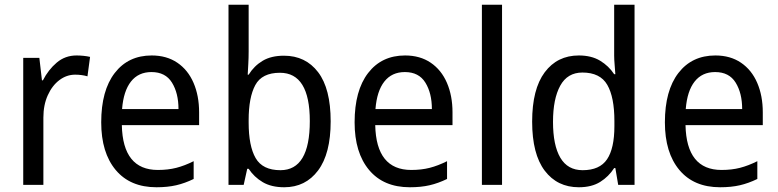

<svg xmlns="http://www.w3.org/2000/svg" viewBox="-20 -780 3284 810"><path d="M303 -546Q317 -546 332 -544.5Q347 -543 360 -540L349 -458Q325 -465 297 -465Q261 -465 230.5 -442Q200 -419 181.5 -378Q163 -337 163 -284V0H78V-536H146L157 -441H161Q184 -486 219.5 -516Q255 -546 303 -546Z M620 -546Q683 -546 728 -515.5Q773 -485 796.5 -430.5Q820 -376 820 -306V-252H494Q498 -63 646 -63Q689 -63 724 -72Q759 -81 797 -100V-25Q760 -7 723.5 1.5Q687 10 640 10Q529 10 468 -63Q407 -136 407 -264Q407 -398 464 -472Q521 -546 620 -546ZM619 -476Q564 -476 532.5 -436Q501 -396 495 -320H733Q733 -387 705.5 -431.5Q678 -476 619 -476Z M1029 -563Q1029 -536 1027.5 -510Q1026 -484 1025 -465H1029Q1052 -502 1088 -523.5Q1124 -545 1178 -545Q1269 -545 1322 -475.5Q1375 -406 1375 -268Q1375 -132 1322 -61Q1269 10 1179 10Q1125 10 1088.5 -11.5Q1052 -33 1029 -68H1023L1008 0H944V-760H1029ZM1161 -473Q1085 -473 1057 -421Q1029 -369 1029 -273V-263Q1029 -164 1058.5 -113Q1088 -62 1163 -62Q1287 -62 1287 -269Q1287 -473 1161 -473Z M1689 -546Q1752 -546 1797 -515.5Q1842 -485 1865.5 -430.5Q1889 -376 1889 -306V-252H1563Q1567 -63 1715 -63Q1758 -63 1793 -72Q1828 -81 1866 -100V-25Q1829 -7 1792.5 1.5Q1756 10 1709 10Q1598 10 1537 -63Q1476 -136 1476 -264Q1476 -398 1533 -472Q1590 -546 1689 -546ZM1688 -476Q1633 -476 1601.5 -436Q1570 -396 1564 -320H1802Q1802 -387 1774.5 -431.5Q1747 -476 1688 -476Z M2098 0H2013V-760H2098Z M2422 10Q2331 10 2278 -60Q2225 -130 2225 -267Q2225 -404 2278 -475Q2331 -546 2422 -546Q2475 -546 2511.5 -524Q2548 -502 2571 -467H2576Q2575 -484 2573 -506.5Q2571 -529 2571 -545V-760H2657V0H2588L2576 -71H2571Q2548 -35 2512 -12.5Q2476 10 2422 10ZM2438 -62Q2510 -62 2541 -108Q2572 -154 2572 -248V-269Q2572 -370 2542 -422Q2512 -474 2437 -474Q2374 -474 2343.5 -418.5Q2313 -363 2313 -266Q2313 -167 2344 -114.5Q2375 -62 2438 -62Z M2998 -546Q3061 -546 3106 -515.5Q3151 -485 3174.5 -430.5Q3198 -376 3198 -306V-252H2872Q2876 -63 3024 -63Q3067 -63 3102 -72Q3137 -81 3175 -100V-25Q3138 -7 3101.5 1.5Q3065 10 3018 10Q2907 10 2846 -63Q2785 -136 2785 -264Q2785 -398 2842 -472Q2899 -546 2998 -546ZM2997 -476Q2942 -476 2910.5 -436Q2879 -396 2873 -320H3111Q3111 -387 3083.5 -431.5Q3056 -476 2997 -476Z"/></svg>

Font: Noto Sans Ethiopic SemCond
Style: Regular
Weight: 400
Width: 4
Designer: Monotype Design Team
Foundry: Monotype Imaging Inc.
Version: Version 2.102; ttfautohint (v1.8.4.7-5d5b)